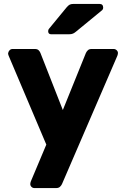

<svg xmlns="http://www.w3.org/2000/svg" viewBox="-20 -770 637 980"><path d="M155.9 190Q147.3 190 140.9 184Q134.6 178 134.6 169.4Q134.6 166.6 135.2 163.4Q135.8 160.1 137.5 155.6L216.4 -31.9L24.1 -485.6Q21.3 -493.1 21.3 -497.5Q22.5 -506.8 28.8 -513.4Q35.1 -520 44.4 -520H157.9Q171 -520 177.4 -513.3Q183.9 -506.6 186.5 -499.4L300.7 -208.4L418.4 -499.4Q422 -507.3 428.6 -513.6Q435.1 -520 448.3 -520H560.1Q568.7 -520 575.4 -513.7Q582 -507.4 582 -499.4Q582 -493.8 579.1 -485.6L296.4 169.4Q292.7 177.3 285.9 183.6Q279 190 265.9 190ZM241.8 -595Q225.8 -595 225.8 -611Q225.8 -619 230.8 -624L319.1 -731.4Q329 -743.2 336.3 -746.6Q343.6 -750 356.1 -750H487.7Q506.7 -750 506.7 -730.4Q506.7 -723.4 501.7 -718.4L369 -609.4Q361 -602.4 352.9 -598.7Q344.9 -595 331.1 -595Z"/></svg>

Font: Rubik Light
Style: Regular
Weight: 300
Designer: Hubert and Fischer
Foundry: Hubert and Fischer
Version: Version 2.300;gftools[0.9.30]